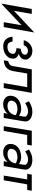

<svg xmlns="http://www.w3.org/2000/svg" viewBox="1264 -1806 583 3152"><g transform="rotate(90 1556.0 -230.5)"><path d="M209 -460 158 -167 514 -502 425 0H345L395 -293L40 41L128 -460Z M744 9Q668 9 627 -34.5Q586 -78 584 -145H662Q666 -111 684 -86Q702 -61 748 -61Q790 -60 823.5 -80Q857 -100 863 -135Q871 -174 841.5 -190.5Q812 -207 770 -210L775 -243L781 -280Q818 -282 845.5 -296.5Q873 -311 878 -341Q881 -367 863.5 -382Q846 -397 817 -397Q777 -398 753.5 -374.5Q730 -351 721 -327L640 -328Q648 -366 673 -398Q698 -430 735 -450Q772 -470 819 -470Q860 -470 893.5 -452.5Q927 -435 945 -405.5Q963 -376 957 -339Q950 -303 925.5 -280.5Q901 -258 866 -246Q904 -232 926 -205.5Q948 -179 942 -135Q936 -90 906 -57.5Q876 -25 833 -8Q790 9 744 9Z M1505 -460 1426 0H1345L1412 -385H1187L1149 -160Q1135 -82 1091.5 -43.5Q1048 -5 971 -1L982 -73Q1015 -78 1037.5 -97.5Q1060 -117 1067 -160L1119 -460Z M1672 -352 1643 -415Q1677 -435 1721.5 -452.5Q1766 -470 1821 -470Q1868 -469 1905 -452.5Q1942 -436 1961 -405Q1980 -374 1972 -330L1916 0H1836L1848 -67Q1822 -31 1780 -10.5Q1738 10 1687 9Q1623 9 1584 -29Q1545 -67 1554 -133Q1561 -181 1591.5 -215.5Q1622 -250 1668 -268Q1714 -286 1768 -286Q1805 -285 1833 -275Q1861 -265 1881 -251L1895 -330Q1900 -363 1875 -380.5Q1850 -398 1814 -399Q1770 -400 1733.5 -383.5Q1697 -367 1672 -352ZM1634 -135Q1628 -99 1652.5 -80.5Q1677 -62 1713 -62Q1771 -60 1811 -89.5Q1851 -119 1867 -172L1871 -198Q1823 -225 1767 -225Q1715 -224 1677.5 -201.5Q1640 -179 1634 -135Z M2127 -460H2370L2356 -385H2197L2130 0H2052Z M2463 -352 2434 -415Q2468 -435 2512.5 -452.5Q2557 -470 2612 -470Q2659 -469 2696 -452.5Q2733 -436 2752 -405Q2771 -374 2763 -330L2707 0H2627L2639 -67Q2613 -31 2571 -10.5Q2529 10 2478 9Q2414 9 2375 -29Q2336 -67 2345 -133Q2352 -181 2382.5 -215.5Q2413 -250 2459 -268Q2505 -286 2559 -286Q2596 -285 2624 -275Q2652 -265 2672 -251L2686 -330Q2691 -363 2666 -380.5Q2641 -398 2605 -399Q2561 -400 2524.5 -383.5Q2488 -367 2463 -352ZM2425 -135Q2419 -99 2443.5 -80.5Q2468 -62 2504 -62Q2562 -60 2602 -89.5Q2642 -119 2658 -172L2662 -198Q2614 -225 2558 -225Q2506 -224 2468.5 -201.5Q2431 -179 2425 -135Z M2847 -460H3112L3099 -385H3007L2940 0H2863L2926 -385H2834Z"/></g></svg>

Font: Jost*
Style: Italic
Weight: 400
Italic angle: -10°
Version: Version 3.7